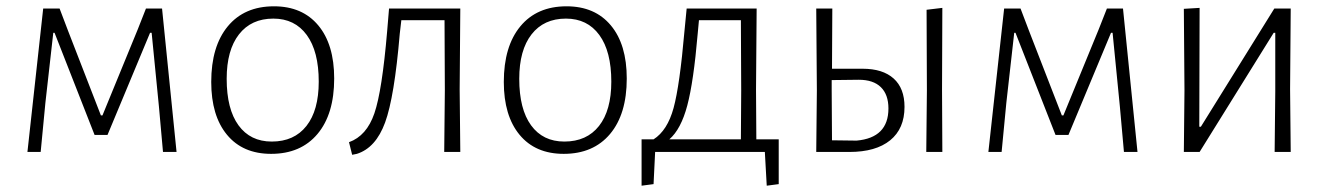

<svg xmlns="http://www.w3.org/2000/svg" viewBox="-20 -482 4205 609"><path d="M67 0 117 -455H169L196 -384L300 -116H305L417 -389L443 -455H494L540 0H497L484 -145L461 -378H456L321 -54H280L153 -378H149L124 -156L109 0Z M849 -462Q939 -462 989.5 -401.5Q1040 -341 1040 -233Q1040 -120 987 -57Q934 6 840 6Q750 6 700 -54.5Q650 -115 650 -222Q650 -335 702.5 -398.5Q755 -462 849 -462ZM847 -423Q777 -423 738 -373Q699 -323 699 -232Q699 -136 736.5 -84.5Q774 -33 842 -33Q913 -33 952 -82.5Q991 -132 991 -223Q991 -319 953 -371Q915 -423 847 -423Z M1097 9 1087 -31Q1143 -51 1167.5 -122.5Q1192 -194 1208 -383L1214 -455H1440L1438 -198L1440 0H1389L1391 -195L1390 -418H1253L1248 -375Q1231 -174 1201.5 -93.5Q1172 -13 1112 6Z M1777 -462Q1867 -462 1917.5 -401.5Q1968 -341 1968 -233Q1968 -120 1915 -57Q1862 6 1768 6Q1678 6 1628 -54.5Q1578 -115 1578 -222Q1578 -335 1630.5 -398.5Q1683 -462 1777 -462ZM1775 -423Q1705 -423 1666 -373Q1627 -323 1627 -232Q1627 -136 1664.5 -84.5Q1702 -33 1770 -33Q1841 -33 1880 -82.5Q1919 -132 1919 -223Q1919 -319 1881 -371Q1843 -423 1775 -423Z M2015 107V-40H2053Q2097 -68 2116.5 -139.5Q2136 -211 2151 -383L2158 -455H2380L2378 -198L2379 -40H2450V102L2412 107L2406 0H2058L2053 102ZM2193 -375Q2180 -223 2160 -147.5Q2140 -72 2103 -40H2330L2331 -195L2330 -418H2197Z M2918 0 2920 -195 2919 -451 2969 -457 2968 -198 2969 0ZM2569 0 2571 -195 2569 -455H2620L2619 -264H2716Q2780 -264 2814.5 -233Q2849 -202 2849 -143Q2849 -74 2803.5 -37Q2758 0 2674 0ZM2618 -198 2619 -37 2697 -36Q2798 -45 2798 -138Q2798 -182 2774 -205.5Q2750 -229 2704 -229L2618 -228Z M3115 0 3165 -455H3217L3244 -384L3348 -116H3353L3465 -389L3491 -455H3542L3588 0H3545L3532 -145L3509 -378H3504L3369 -54H3328L3201 -378H3197L3172 -156L3157 0Z M3735 0 3737 -195 3735 -454 3785 -457 3784 -80H3789L4022 -455H4074L4072 -199L4074 0H4023L4025 -192V-378H4020L3785 0Z"/></svg>

Font: Alegreya Sans Light
Style: Regular
Weight: 300
Designer: Juan Pablo del Peral
Foundry: Huerta Tipografica
Version: Version 2.007